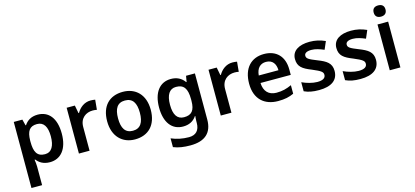

<svg xmlns="http://www.w3.org/2000/svg" viewBox="-75 -1353 4741 2195"><g transform="rotate(-15 2296.0 -255.5)"><path d="M366 -552C284 -552 237 -515 207 -470H201L183 -542H81V240H207V20C207 -6 203 -38 199 -63H207C236 -25 283 10 363 10C490 10 577 -87 577 -272C577 -457 493 -552 366 -552ZM330 -450C411 -450 448 -386 448 -274C448 -162 411 -93 332 -93C236 -93 207 -157 207 -273V-289C209 -397 241 -450 330 -450Z M991 -552C917 -552 860 -505 828 -448H822L804 -542H707V0H833V-281C833 -386 906 -435 986 -435C1000 -435 1022 -433 1035 -430L1046 -547C1032 -550 1008 -552 991 -552Z M1630 -272C1630 -452 1523 -552 1373 -552C1213 -552 1114 -452 1114 -272C1114 -92 1222 10 1370 10C1530 10 1630 -92 1630 -272ZM1243 -272C1243 -387 1281 -450 1371 -450C1462 -450 1501 -387 1501 -272C1501 -157 1462 -92 1372 -92C1281 -92 1243 -157 1243 -272Z M1942 -552C1808 -552 1728 -446 1728 -270C1728 -94 1807 10 1939 10C2007 10 2062 -15 2099 -71H2103C2101 -55 2099 -24 2099 -4V10C2099 98 2054 145 1972 145C1896 145 1825 130 1764 103V207C1823 231 1887 240 1964 240C2138 240 2225 159 2225 4V-542H2120L2108 -472H2103C2065 -526 2010 -552 1942 -552ZM1975 -449C2066 -449 2106 -397 2106 -269V-250C2106 -134 2065 -90 1977 -90C1896 -90 1857 -151 1857 -268C1857 -387 1898 -449 1975 -449Z M2670 -552C2596 -552 2539 -505 2507 -448H2501L2483 -542H2386V0H2512V-281C2512 -386 2585 -435 2665 -435C2679 -435 2701 -433 2714 -430L2725 -547C2711 -550 2687 -552 2670 -552Z M3043 -552C2893 -552 2793 -452 2793 -267C2793 -82 2905 10 3064 10C3144 10 3196 -2 3250 -27V-128C3191 -101 3140 -87 3070 -87C2978 -87 2924 -144 2921 -242H3279V-306C3279 -461 3189 -552 3043 -552ZM3043 -459C3120 -459 3156 -405 3157 -330H2924C2931 -415 2975 -459 3043 -459Z M3775 -157C3775 -250 3716 -285 3619 -323C3521 -362 3496 -376 3496 -410C3496 -440 3525 -457 3579 -457C3629 -457 3677 -440 3727 -419L3767 -512C3707 -539 3649 -552 3583 -552C3456 -552 3372 -501 3372 -404C3372 -313 3424 -278 3528 -237C3633 -193 3651 -176 3651 -144C3651 -108 3622 -85 3553 -85C3496 -85 3426 -105 3373 -130V-23C3423 0 3473 10 3549 10C3694 10 3775 -48 3775 -157Z M4265 -157C4265 -250 4206 -285 4109 -323C4011 -362 3986 -376 3986 -410C3986 -440 4015 -457 4069 -457C4119 -457 4167 -440 4217 -419L4257 -512C4197 -539 4139 -552 4073 -552C3946 -552 3862 -501 3862 -404C3862 -313 3914 -278 4018 -237C4123 -193 4141 -176 4141 -144C4141 -108 4112 -85 4043 -85C3986 -85 3916 -105 3863 -130V-23C3913 0 3963 10 4039 10C4184 10 4265 -48 4265 -157Z M4449 -751C4410 -751 4379 -734 4379 -685C4379 -636 4410 -618 4449 -618C4487 -618 4519 -636 4519 -685C4519 -734 4487 -751 4449 -751ZM4512 -542H4386V0H4512Z"/></g></svg>

Font: Noto Sans Ol Chiki SemiBold
Style: Regular
Weight: 600
Designer: Monotype Design Team, Lewis McGuffie
Foundry: Monotype Imaging Inc.
Version: Version 2.003